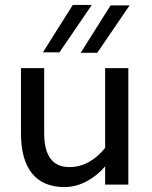

<svg xmlns="http://www.w3.org/2000/svg" viewBox="-20 -748 615 778"><path d="M65 -209V-472H159V-209Q159 -71 261 -71Q303 -71 340 -91.5Q377 -112 406 -149V-472H500V0H406V-74Q375 -37 331.5 -13.5Q288 10 241 10Q155 10 110 -45Q65 -100 65 -209ZM428 -726H505L374 -534H307ZM275 -728H352L221 -536H154Z"/></svg>

Font: Madhuban
Style: Regular
Weight: 400
Designer: jaikishan Patel
Foundry: MagicType
Version: Version 1.000